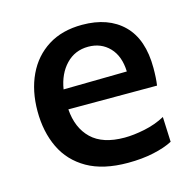

<svg xmlns="http://www.w3.org/2000/svg" viewBox="-83 -593 693 688"><g transform="rotate(-15 263.5 -249.0)"><path d="M310.5 11.5Q219 11.5 160 -22.2Q101 -56 72.8 -115.2Q44.5 -174.5 44.5 -251Q44.5 -326.5 72 -384.8Q99.5 -443 151.8 -476Q204 -509 278.5 -509Q375.5 -509 430.8 -454.5Q486 -400 486 -293.5Q486 -255.5 482 -229H153Q158 -159 199.5 -119Q241 -79 322 -79Q355.5 -79 396.8 -87.5Q438 -96 473 -115L477 -22Q448.5 -7 405.8 2.2Q363 11.5 310.5 11.5ZM279.5 -427.5Q230 -427.5 197 -393Q164 -358.5 155 -302.5L390.5 -306Q388.5 -363.5 357.8 -395.5Q327 -427.5 279.5 -427.5Z"/></g></svg>

Font: Heraclito Medium
Style: Regular
Weight: 500
Designer: Kostas Bartsokas (font) & Cristiano Sobral (main changes)
Foundry: Kostas Bartsokas (font) & Cristiano Sobral (main changes)
Version: Version 1.00;July 8, 2020;FontCreator 13.0.0.2655 64-bit